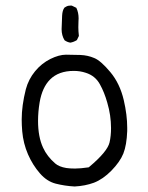

<svg xmlns="http://www.w3.org/2000/svg" viewBox="-20 -696 540 700"><path d="M267.6 -564.9Q265.6 -582.5 265.6 -596.7Q265.6 -610.8 266.1 -617.9Q266.6 -625 266.6 -628.9Q266.6 -650.4 258.3 -667.5L242.2 -675.3Q239.7 -675.8 238.8 -675.8Q237.8 -675.8 236.3 -675.5Q234.9 -675.3 232.7 -675.3Q230.5 -675.3 228.5 -674.8Q226.6 -674.3 224.9 -673.6Q223.1 -672.9 221.2 -671.9Q217.8 -670.4 214.8 -668Q207.5 -658.2 206.5 -639.2Q204.6 -597.7 204.6 -589.4Q204.6 -566.9 215.3 -549.3Q224.6 -542.5 236.3 -540.5Q248.5 -542.5 260.3 -549.8ZM303.2 -85.9Q272.9 -81.5 253.7 -81.5Q234.4 -81.5 221.7 -83.5Q195.3 -87.9 181.2 -100.1Q151.4 -126 137.2 -157.2Q118.7 -196.8 118.7 -255.4Q118.7 -288.1 124.5 -322.8Q133.8 -377.4 162.6 -406.2Q193.8 -437.5 249 -437.5Q272 -437.5 292.5 -430.7Q327.1 -419.9 344.2 -388.7Q360.4 -359.9 371.1 -321.8Q384.8 -275.4 384.8 -229Q384.8 -200.2 379.4 -176.8Q371.6 -143.1 305.2 -87.4ZM443.8 -230.5Q443.8 -276.9 431.2 -331.1Q417 -391.6 382.3 -433.1Q347.7 -474.6 323.7 -484.4Q299.8 -494.6 272.9 -495.6Q246.1 -496.6 220.7 -496.6Q195.3 -496.6 163.6 -481Q131.3 -464.8 107.7 -436Q84 -407.2 74.2 -370.6Q59.1 -311 59.1 -260.3Q59.1 -240.2 61 -217.3Q64.9 -172.9 82 -133.5Q99.1 -94.2 125.5 -64Q150.9 -34.7 183.3 -26.4Q215.8 -18.1 252 -16.1Q290.5 -18.1 322.3 -29.8Q355.5 -42.5 386.5 -74.2Q417.5 -106 429.7 -136.2Q441.9 -167 443.8 -218.3Q443.8 -224.1 443.8 -230.5Z"/></svg>

Font: NaikaiFont
Style: Light
Weight: 300
Version: Version 1.89